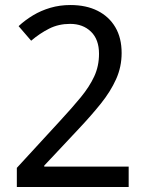

<svg xmlns="http://www.w3.org/2000/svg" viewBox="-20 -744 591 764"><path d="M47 -76 218 -262Q267 -315 301.5 -357Q336 -399 355 -440Q374 -481 374 -530Q374 -587 342 -618Q310 -649 259 -649Q213 -649 175.5 -630Q138 -611 104 -582L54 -640Q80 -664 111.5 -683Q143 -702 180.5 -713Q218 -724 260 -724Q323 -724 368.5 -701Q414 -678 439 -635.5Q464 -593 464 -533Q464 -478 442 -429Q420 -380 381.5 -332Q343 -284 293 -231L156 -85V-81H492V0H47Z"/></svg>

Font: ltelugu85
Style: Book
Weight: 400
Designer: Jelle Bosma - Monotype Design Team
Foundry: Monotype Imaging Inc.
Version: Version 2.003